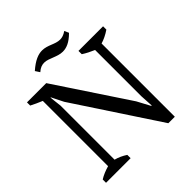

<svg xmlns="http://www.w3.org/2000/svg" viewBox="-230 -1021 1192 1192"><g transform="rotate(-45 366.0 -425.0)"><path d="M512 -850C491 -835 473 -830 456 -830C435 -830 415 -838 395 -846C375 -854 353 -862 329 -862C296 -862 258 -848 207 -803L226 -774C247 -793 266 -799 285 -799C306 -799 326 -790 347 -782C368 -774 390 -765 415 -765C448 -765 482 -778 525 -821ZM487 -671C510 -656 536 -643 564 -631V-225L569 -139H565L519 -225L204 -700H35V-672C58 -660 84 -648 111 -637V-64C80 -55 53 -44 29 -29V0H245V-29C221 -45 195 -57 168 -64V-539L159 -617H162L201 -539L564 12H621V-631C648 -639 675 -652 703 -671V-700H487Z"/></g></svg>

Font: PT Serif
Style: Regular
Weight: 400
Designer: A.Korolkova, O.Umpeleva, V.Yefimov
Foundry: ParaType Ltd
Version: Version 1.000;PS 001.000;hotconv 1.0.88;makeotf.lib2.5.64775